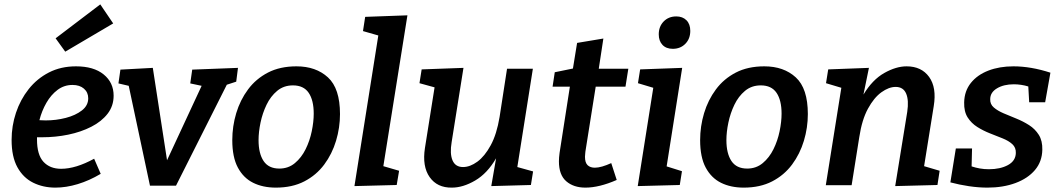

<svg xmlns="http://www.w3.org/2000/svg" viewBox="-20 -846 4838 877"><path d="M233 11Q177 11 131.5 -11.5Q86 -34 59.5 -82Q33 -130 33 -207Q33 -271 53 -331Q73 -391 111 -439Q149 -487 203.5 -515Q258 -543 327 -543Q408 -543 453.5 -506Q499 -469 499 -409Q499 -362 471.5 -326.5Q444 -291 397 -267Q350 -243 292 -231Q234 -219 172 -219Q158 -219 149 -219Q149 -215 149 -209Q149 -139 178.5 -107Q208 -75 259 -75Q326 -75 410 -121L440 -52Q388 -21 335 -5Q282 11 233 11ZM311 -458Q273 -458 243 -435.5Q213 -413 192 -376.5Q171 -340 160 -297Q174 -296 189 -296Q236 -296 280.5 -307.5Q325 -319 354 -341.5Q383 -364 383 -397Q383 -424 363.5 -441Q344 -458 311 -458ZM278 -610 234 -671 438 -826 497 -739Z M665 2 568 -454 521 -465 530 -528 678 -536 743 -114 901 -454 849 -465 858 -528 1067 -536 1059 -473 1016 -459 784 2Z M1334 -543Q1423 -543 1478 -492.5Q1533 -442 1533 -325Q1533 -263 1515 -203Q1497 -143 1461 -94.5Q1425 -46 1370 -17.5Q1315 11 1240 11Q1181 11 1136.5 -11Q1092 -33 1066.5 -80.5Q1041 -128 1041 -206Q1041 -269 1059 -329Q1077 -389 1113 -437.5Q1149 -486 1204 -514.5Q1259 -543 1334 -543ZM1318 -456Q1276 -456 1246 -431Q1216 -406 1197.5 -367.5Q1179 -329 1170 -286Q1161 -243 1161 -206Q1161 -145 1184 -110.5Q1207 -76 1256 -76Q1297 -76 1327 -101Q1357 -126 1376 -164.5Q1395 -203 1404 -246.5Q1413 -290 1413 -327Q1413 -388 1390 -422Q1367 -456 1318 -456Z M1599 4 1708 -684 1638 -704 1648 -769 1841 -776 1731 -87 1803 -66 1792 -1Z M2044 11Q1977 12 1942.5 -37Q1908 -86 1921 -170L1965 -447L1896 -466L1906 -529L2097 -536L2043 -197Q2034 -144 2047 -113.5Q2060 -83 2095 -83Q2127 -83 2160.5 -107.5Q2194 -132 2221.5 -182.5Q2249 -233 2262 -312L2296 -532H2414L2343 -83L2415 -63L2405 -1L2224 4L2246 -123Q2206 -54 2150.5 -21.5Q2095 11 2044 11Z M2797 -24Q2717 11 2654 11Q2600 11 2566.5 -18Q2533 -47 2533 -109Q2533 -126 2536 -148L2583 -450H2504L2514 -516L2597 -533L2616 -650L2736 -670L2715 -532H2850L2837 -450H2701L2654 -154Q2654 -150 2653 -143.5Q2652 -137 2652 -130Q2652 -103 2664 -91.5Q2676 -80 2697 -80Q2712 -80 2731 -85.5Q2750 -91 2772 -101Z M2893 4 2964 -445 2894 -466 2904 -529 3096 -536 3025 -86 3095 -64 3085 -1ZM3053 -623Q3023 -623 3006 -641Q2989 -659 2989 -689Q2989 -725 3011.5 -748Q3034 -771 3069 -771Q3098 -771 3115.5 -753.5Q3133 -736 3133 -705Q3133 -669 3110.5 -646Q3088 -623 3053 -623Z M3471 -543Q3560 -543 3615 -492.5Q3670 -442 3670 -325Q3670 -263 3652 -203Q3634 -143 3598 -94.5Q3562 -46 3507 -17.5Q3452 11 3377 11Q3318 11 3273.5 -11Q3229 -33 3203.5 -80.5Q3178 -128 3178 -206Q3178 -269 3196 -329Q3214 -389 3250 -437.5Q3286 -486 3341 -514.5Q3396 -543 3471 -543ZM3455 -456Q3413 -456 3383 -431Q3353 -406 3334.5 -367.5Q3316 -329 3307 -286Q3298 -243 3298 -206Q3298 -145 3321 -110.5Q3344 -76 3393 -76Q3434 -76 3464 -101Q3494 -126 3513 -164.5Q3532 -203 3541 -246.5Q3550 -290 3550 -327Q3550 -388 3527 -422Q3504 -456 3455 -456Z M4069 4 4124 -335Q4132 -388 4119 -418.5Q4106 -449 4071 -449Q4040 -449 4006 -424.5Q3972 -400 3944.5 -349.5Q3917 -299 3905 -220L3870 0H3752L3823 -445L3753 -466L3763 -529L3949 -536L3924 -414Q3965 -482 4019 -512.5Q4073 -543 4121 -543Q4189 -543 4224 -494.5Q4259 -446 4245 -361L4201 -87L4272 -66L4262 -1Z M4490 11Q4450 11 4406 4.5Q4362 -2 4321 -13L4346 -168H4420L4418 -86Q4436 -80 4455.5 -76.5Q4475 -73 4497 -73Q4549 -73 4584 -92Q4619 -111 4620 -147Q4621 -172 4604 -187.5Q4587 -203 4559.5 -214Q4532 -225 4501.5 -237Q4471 -249 4444 -266Q4417 -283 4400 -309.5Q4383 -336 4384 -378Q4385 -430 4414.5 -467Q4444 -504 4494.5 -523.5Q4545 -543 4609 -543Q4689 -543 4778 -514L4754 -379H4681L4677 -451Q4661 -456 4644 -458.5Q4627 -461 4611 -461Q4565 -461 4534 -442.5Q4503 -424 4503 -393Q4502 -370 4519.5 -355Q4537 -340 4564 -328.5Q4591 -317 4622 -304.5Q4653 -292 4680.5 -274.5Q4708 -257 4725 -230Q4742 -203 4741 -162Q4740 -108 4707.5 -69.5Q4675 -31 4618.5 -10Q4562 11 4490 11Z"/></svg>

Font: Bitter SemiBold
Style: Italic
Weight: 600
Italic angle: -9°
Designer: Sol Matas, and Bitter project Authors
Foundry: Sol Matas
Version: Version 2.001